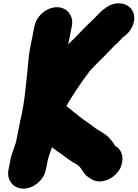

<svg xmlns="http://www.w3.org/2000/svg" viewBox="-20 -836 825 1146"><path d="M186 -681 161.4 -558C146.9 -485.6 146.8 -423.3 137.5 -353C131.4 -291.7 124.1 -226.1 111.1 -161C107.8 -147.7 104.8 -134 102 -120L75.6 12C72.5 20.7 70 28.3 68 35L62.8 51C53.2 75 43.4 105.4 39.6 132L30.5 178C18.4 238.5 59.2 290 119.6 290C180 290 241.4 238.5 253.5 178L265 120L271.4 98C277.6 78 283.2 62.4 290.6 42L299 50C307.7 56.7 316.7 63.3 326 70C347.9 82.1 375.5 107.3 397.8 121L412.8 131C426.1 139.7 446.2 147.7 456.1 160C469.6 176.9 479.4 197.2 494.7 212C503.3 219.6 513.7 225.5 523.7 232C576.1 267.1 649.3 234.9 683.5 190.5C729 131.4 713.7 55.9 667.8 36L661.8 26C652.6 11.1 638.4 -6.4 625.8 -19C608.4 -36.4 583.3 -48.2 561.6 -63L547.4 -72L537 -80C532.8 -82.7 528.5 -86 524 -90C508 -102.2 498.4 -108 478.4 -122C458.6 -136.1 436.8 -156.1 416.9 -170C403 -180.7 391.3 -193.7 376.3 -202C395 -239.4 412.2 -260.6 434.3 -297C459.9 -336.4 488.8 -376.7 516.5 -413C553.8 -454.9 596.8 -493 634.6 -534C659.7 -561.9 690.4 -586.9 714.8 -615C769.9 -649.5 801 -725.1 767.6 -777C739.4 -820.9 669.6 -831.3 612.9 -791L602.3 -783C578.2 -766 561.5 -745.4 540.5 -724C520.1 -703.9 498.7 -685.3 478.6 -664C460 -643.2 441.1 -625.9 421.8 -605C408.8 -592.8 397.2 -582.8 387 -571L409 -681C421 -741.5 380.2 -793 319.8 -793C259.4 -793 198 -741.5 186 -681Z"/></svg>

Font: Smoothie
Style: BlkIt
Weight: 900
Foundry: Cannot Into Space Fonts
Version: Version 0.8